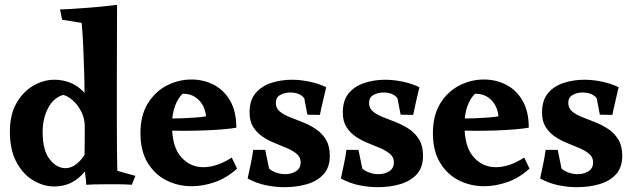

<svg xmlns="http://www.w3.org/2000/svg" viewBox="-20 -767 2623 797"><path d="M466 -747Q466 -683 465.5 -607Q465 -531 465 -434Q465 -353 465 -277.5Q465 -202 465.5 -144.5Q466 -87 467 -58L542 -37L527 0Q501 -2 476 -2Q451 -2 415 -2Q388 -2 370 -1.5Q352 -1 338 0Q337 -20 334.5 -37.5Q332 -55 330 -74Q331 -119 331.5 -164Q332 -209 332 -251Q332 -280 332 -308Q332 -336 331 -366Q331 -412 329.5 -466Q328 -520 325.5 -574Q323 -628 319 -672L238 -685L229 -728Q246 -728 276 -730Q306 -732 341.5 -734.5Q377 -737 410 -740.5Q443 -744 466 -747ZM205 -436Q260 -436 302 -407Q344 -378 363 -325L332 -240Q332 -275 317.5 -303.5Q303 -332 282 -350.5Q261 -369 242 -373Q202 -361 179.5 -318Q157 -275 157 -219Q157 -143 186 -106Q215 -69 252 -69Q287 -69 318.5 -107Q350 -145 362 -207L393 -162Q366 -89 319.5 -41Q273 7 205 7Q160 7 117.5 -18.5Q75 -44 48 -94.5Q21 -145 21 -221Q21 -292 49 -340Q77 -388 119.5 -412Q162 -436 205 -436Z M775 -437Q825 -437 867.5 -415Q910 -393 935.5 -348.5Q961 -304 961 -237Q939 -233 903 -230Q867 -227 824 -225.5Q781 -224 738 -224Q706 -224 683 -225Q660 -226 652 -227V-275Q663 -275 685.5 -275Q708 -275 736 -276Q764 -277 790.5 -279Q817 -281 835 -284Q834 -305 823.5 -326.5Q813 -348 792 -363Q771 -378 738 -378Q718 -359 706 -325.5Q694 -292 694 -248Q694 -158 731.5 -115.5Q769 -73 824 -73Q880 -73 942 -113L964 -67Q921 -28 872 -11Q823 6 775 6Q719 6 670.5 -18.5Q622 -43 592.5 -92Q563 -141 563 -214Q563 -288 593.5 -337.5Q624 -387 672.5 -412Q721 -437 775 -437Z M1008 -26Q1016 -64 1021.5 -89.5Q1027 -115 1031 -145H1081L1097 -67Q1110 -56 1128 -50Q1146 -44 1164 -44Q1189 -44 1208.5 -56Q1228 -68 1228 -93Q1228 -114 1212.5 -127.5Q1197 -141 1173 -151.5Q1149 -162 1122 -172.5Q1095 -183 1071 -199Q1047 -215 1031.5 -239Q1016 -263 1016 -300Q1016 -351 1041 -380.5Q1066 -410 1106.5 -423Q1147 -436 1192 -436Q1227 -436 1265 -428Q1303 -420 1334 -405Q1326 -370 1319.5 -343Q1313 -316 1308 -290L1256 -291L1243 -359Q1225 -383 1184 -383Q1162 -383 1143.5 -373Q1125 -363 1125 -340Q1125 -318 1141 -304.5Q1157 -291 1182.5 -281Q1208 -271 1237 -259.5Q1266 -248 1291.5 -231Q1317 -214 1333 -187.5Q1349 -161 1349 -120Q1349 -72 1323 -43.5Q1297 -15 1254 -2.5Q1211 10 1161 10Q1123 10 1084 2Q1045 -6 1008 -26Z M1395 -26Q1403 -64 1408.5 -89.5Q1414 -115 1418 -145H1468L1484 -67Q1497 -56 1515 -50Q1533 -44 1551 -44Q1576 -44 1595.5 -56Q1615 -68 1615 -93Q1615 -114 1599.5 -127.5Q1584 -141 1560 -151.5Q1536 -162 1509 -172.5Q1482 -183 1458 -199Q1434 -215 1418.5 -239Q1403 -263 1403 -300Q1403 -351 1428 -380.5Q1453 -410 1493.5 -423Q1534 -436 1579 -436Q1614 -436 1652 -428Q1690 -420 1721 -405Q1713 -370 1706.5 -343Q1700 -316 1695 -290L1643 -291L1630 -359Q1612 -383 1571 -383Q1549 -383 1530.5 -373Q1512 -363 1512 -340Q1512 -318 1528 -304.5Q1544 -291 1569.5 -281Q1595 -271 1624 -259.5Q1653 -248 1678.5 -231Q1704 -214 1720 -187.5Q1736 -161 1736 -120Q1736 -72 1710 -43.5Q1684 -15 1641 -2.5Q1598 10 1548 10Q1510 10 1471 2Q1432 -6 1395 -26Z M1989 -437Q2039 -437 2081.5 -415Q2124 -393 2149.5 -348.5Q2175 -304 2175 -237Q2153 -233 2117 -230Q2081 -227 2038 -225.5Q1995 -224 1952 -224Q1920 -224 1897 -225Q1874 -226 1866 -227V-275Q1877 -275 1899.5 -275Q1922 -275 1950 -276Q1978 -277 2004.5 -279Q2031 -281 2049 -284Q2048 -305 2037.5 -326.5Q2027 -348 2006 -363Q1985 -378 1952 -378Q1932 -359 1920 -325.5Q1908 -292 1908 -248Q1908 -158 1945.5 -115.5Q1983 -73 2038 -73Q2094 -73 2156 -113L2178 -67Q2135 -28 2086 -11Q2037 6 1989 6Q1933 6 1884.5 -18.5Q1836 -43 1806.5 -92Q1777 -141 1777 -214Q1777 -288 1807.5 -337.5Q1838 -387 1886.5 -412Q1935 -437 1989 -437Z M2222 -26Q2230 -64 2235.5 -89.5Q2241 -115 2245 -145H2295L2311 -67Q2324 -56 2342 -50Q2360 -44 2378 -44Q2403 -44 2422.5 -56Q2442 -68 2442 -93Q2442 -114 2426.5 -127.5Q2411 -141 2387 -151.5Q2363 -162 2336 -172.5Q2309 -183 2285 -199Q2261 -215 2245.5 -239Q2230 -263 2230 -300Q2230 -351 2255 -380.5Q2280 -410 2320.5 -423Q2361 -436 2406 -436Q2441 -436 2479 -428Q2517 -420 2548 -405Q2540 -370 2533.5 -343Q2527 -316 2522 -290L2470 -291L2457 -359Q2439 -383 2398 -383Q2376 -383 2357.5 -373Q2339 -363 2339 -340Q2339 -318 2355 -304.5Q2371 -291 2396.5 -281Q2422 -271 2451 -259.5Q2480 -248 2505.5 -231Q2531 -214 2547 -187.5Q2563 -161 2563 -120Q2563 -72 2537 -43.5Q2511 -15 2468 -2.5Q2425 10 2375 10Q2337 10 2298 2Q2259 -6 2222 -26Z"/></svg>

Font: Alkalami
Style: Regular
Weight: 400
Designer: Becca Hirsbrunner Spalinger
Foundry: SIL International
Version: Version 2.000